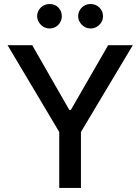

<svg xmlns="http://www.w3.org/2000/svg" viewBox="-20 -931 694 951"><path d="M139.6 -707 323.2 -386.7H331.1L515.6 -707H637.7L380.9 -277.3V0H273.4V-277.3L17.6 -707ZM164.1 -850.6Q164.1 -867.2 172.4 -881.1Q180.7 -895 194.8 -903.1Q209 -911.1 225.6 -911.1Q252 -911.1 269 -893.8Q286.1 -876.5 286.1 -850.6Q286.1 -834.5 278.3 -820.6Q270.5 -806.6 256.6 -798.3Q242.7 -790 225.6 -790Q209.5 -790 195.3 -798.3Q181.2 -806.6 172.6 -820.8Q164.1 -835 164.1 -850.6ZM367.2 -850.6Q367.2 -867.2 375.5 -881.1Q383.8 -895 397.9 -903.1Q412.1 -911.1 428.7 -911.1Q454.6 -911.1 472.4 -893.6Q490.2 -876 490.2 -850.6Q490.2 -834.5 481.9 -820.6Q473.6 -806.6 459.5 -798.3Q445.3 -790 428.7 -790Q412.6 -790 398.4 -798.3Q384.3 -806.6 375.7 -820.8Q367.2 -835 367.2 -850.6Z"/></svg>

Font: Pretendard Medium
Style: Regular
Weight: 500
Designer: Base glyphs from Inter by Rasmus Andersson; Hangeul glyphs from Noto Sans CJK(Source Han Sans) by Jang Soo-young and Kan
Foundry: Kil Hyung-jin
Version: Version 1.309